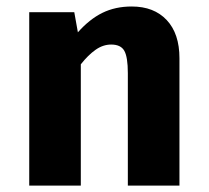

<svg xmlns="http://www.w3.org/2000/svg" viewBox="-20 -583 655 603"><path d="M71.8 0V-544.6H213.3L224.6 -481.5Q261 -522.6 301.5 -542.6Q342.1 -562.6 393.8 -562.6Q463.6 -562.6 503.6 -520Q543.6 -477.4 543.6 -400V0H381.5V-353.3Q381.5 -403.6 370.5 -423.3Q359.5 -443.1 329.2 -443.1Q303.6 -443.1 280.3 -426.7Q256.9 -410.3 233.8 -381V0Z"/></svg>

Font: FiraCode Nerd Font
Style: Bold
Weight: 700
Designer: Carrois Corporate, Edenspiekermann AG, Nikita Prokopov
Foundry: Carrois Corporate, Edenspiekermann AG, Nikita Prokopov
Version: Version 6.002;Nerd Fonts 2.1.0